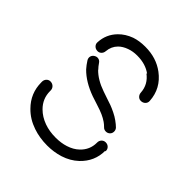

<svg xmlns="http://www.w3.org/2000/svg" viewBox="-190 -801 962 962"><g transform="rotate(45 291.5 -320.0)"><path d="M389 -579H394Q354 -609 295 -609H293Q264 -609 239 -600Q211 -590 194 -573Q170 -549 167 -513Q166 -500 157 -491.5Q148 -483 135 -484Q122 -485 113.5 -494Q105 -503 106 -516Q109 -574 149 -615Q176 -643 217 -658Q250 -669 290 -669H292Q370 -669 426 -627Q494 -576 499 -493Q500 -480 491.5 -471Q483 -462 470 -461Q457 -460 448 -468.5Q439 -477 438 -490Q435 -545 389 -579ZM206 -421V-420Q241 -384 302 -363Q312 -359 335.5 -351.5Q359 -344 374 -338.5Q389 -333 409.5 -323Q430 -313 445 -302Q462 -290 474 -278Q482 -269 481.5 -256.5Q481 -244 472 -236Q463 -228 450.5 -228.5Q438 -229 430 -238Q420 -248 410 -255Q394 -266 375 -274.5Q356 -283 324 -293Q292 -303 281 -307Q206 -334 162 -379Q147 -396 135 -415Q128 -426 130.5 -437.5Q133 -449 144 -456Q155 -463 166.5 -460.5Q178 -458 185 -447Q195 -432 206 -421ZM521 -157 518 -158Q518 -83 462 -30Q429 1 382 16Q340 29 294 29H293Q240 29 193 13Q140 -5 104 -42Q49 -97 49 -175V-181Q50 -194 59 -202.5Q68 -211 81 -210Q94 -209 102.5 -200Q111 -191 111 -178V-174Q111 -121 149 -83Q176 -56 215 -42Q251 -29 295 -29H296Q334 -29 365 -39Q400 -50 423 -72Q460 -107 460 -157V-159Q460 -172 468.5 -181Q477 -190 490 -190Q503 -190 512 -181.5Q521 -173 521 -160Z"/></g></svg>

Font: Beon
Style: Medium
Weight: 500
Designer: BSozoo
Foundry: BSozoo
Version: Version 001.000